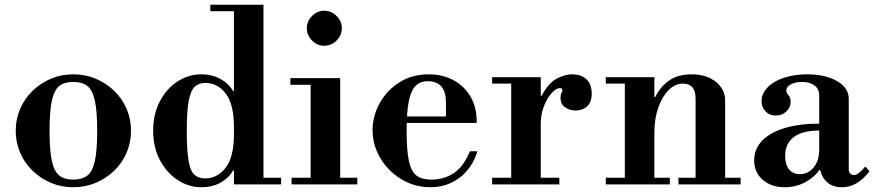

<svg xmlns="http://www.w3.org/2000/svg" viewBox="-20 -774 3670 806"><path d="M287 12Q237 12 193.5 -6.5Q150 -25 116.5 -57.5Q83 -90 64.5 -133Q46 -176 46 -225Q46 -274 64.5 -317Q83 -360 116.5 -392.5Q150 -425 193.5 -443.5Q237 -462 288 -462Q338 -462 382 -443.5Q426 -425 459.5 -392.5Q493 -360 511.5 -317Q530 -274 530 -225Q530 -176 511.5 -133Q493 -90 459.5 -57.5Q426 -25 382 -6.5Q338 12 287 12ZM287 -20Q324 -20 346 -36.5Q368 -53 378 -97Q388 -141 388 -225Q388 -308 378 -352.5Q368 -397 346 -413.5Q324 -430 287 -430Q251 -430 229.5 -413.5Q208 -397 198 -352.5Q188 -308 188 -225Q188 -141 198 -97Q208 -53 229.5 -36.5Q251 -20 287 -20Z M825 12Q773 12 727 -17.5Q681 -47 652 -100.5Q623 -154 623 -225Q623 -296 651.5 -349.5Q680 -403 726 -432.5Q772 -462 824 -462Q871 -462 906.5 -442Q942 -422 958 -392H982L962 -240Q962 -337 927.5 -381.5Q893 -426 842 -426Q814 -426 797 -409.5Q780 -393 772 -349.5Q764 -306 764 -224Q764 -143 771.5 -99.5Q779 -56 796 -40.5Q813 -25 841 -25Q892 -25 927 -69.5Q962 -114 962 -210L982 -58H958Q942 -28 907 -8Q872 12 825 12ZM962 0V-28H1160V0ZM962 -15V-738H1086V-15ZM863 -727V-754H1086V-727Z M1284 -15V-430H1408V-15ZM1204 0V-28H1480V0ZM1199 -418V-446H1408V-418ZM1341 -582Q1312 -582 1290 -604Q1268 -626 1268 -655Q1268 -685 1290 -707Q1312 -729 1341 -729Q1371 -729 1393 -707Q1415 -685 1415 -655Q1415 -626 1393 -604Q1371 -582 1341 -582Z M1786 12Q1736 12 1692 -7.5Q1648 -27 1614.5 -61Q1581 -95 1562.5 -137.5Q1544 -180 1544 -227Q1544 -286 1573.5 -340Q1603 -394 1656 -428Q1709 -462 1780 -462Q1837 -462 1882.5 -438Q1928 -414 1954.5 -369.5Q1981 -325 1981 -266V-258H1644V-285H1852V-344Q1852 -433 1776 -433Q1744 -433 1724.5 -413.5Q1705 -394 1696 -348.5Q1687 -303 1687 -224Q1687 -143 1696.5 -98.5Q1706 -54 1728.5 -37Q1751 -20 1790 -20Q1843 -20 1884 -46.5Q1925 -73 1953 -139H1984Q1963 -69 1910 -28.5Q1857 12 1786 12Z M2046 0V-28H2126V-423H2046V-450H2250V-372H2254Q2283 -427 2318 -444.5Q2353 -462 2381 -462Q2420 -462 2442 -441Q2464 -420 2464 -381Q2464 -344 2444 -327Q2424 -310 2396 -310Q2372 -310 2352.5 -323.5Q2333 -337 2333 -364Q2333 -377 2337 -383.5Q2341 -390 2341 -395Q2341 -399 2339 -401.5Q2337 -404 2329 -404Q2315 -404 2296 -383.5Q2277 -363 2263.5 -328.5Q2250 -294 2250 -253V-28H2328V0Z M2900 -15V-361Q2900 -423 2847 -423Q2814 -423 2787 -396Q2760 -369 2743.5 -322.5Q2727 -276 2727 -217L2707 -367H2731Q2752 -410 2789 -436Q2826 -462 2884 -462Q2946 -462 2985 -430.5Q3024 -399 3024 -353V-15ZM2523 0V-28H2792V0ZM2603 -15V-434H2727V-15ZM2828 0V-28H3089V0ZM2523 -423V-450H2727V-423Z M3274 12Q3218 12 3182 -19Q3146 -50 3146 -101Q3146 -149 3179.5 -183.5Q3213 -218 3274.5 -236.5Q3336 -255 3419 -255V-374Q3419 -400 3399.5 -415Q3380 -430 3347 -430Q3319 -430 3300 -420Q3281 -410 3281 -394Q3281 -383 3290 -374Q3299 -365 3299 -346Q3299 -323 3281 -306Q3263 -289 3236 -289Q3210 -289 3193.5 -306.5Q3177 -324 3177 -349Q3177 -381 3202 -407Q3227 -433 3270.5 -447.5Q3314 -462 3368 -462Q3445 -462 3494 -433.5Q3543 -405 3543 -359V-62Q3543 -52 3549.5 -45.5Q3556 -39 3565 -39Q3574 -39 3584.5 -47Q3595 -55 3613 -75L3630 -55Q3579 12 3515 12Q3477 12 3454 -7.5Q3431 -27 3423 -60H3419Q3400 -31 3361 -9.5Q3322 12 3274 12ZM3338 -43Q3373 -43 3396 -71.5Q3419 -100 3419 -146V-226Q3349 -226 3312.5 -199Q3276 -172 3276 -119Q3276 -84 3292 -63.5Q3308 -43 3338 -43Z"/></svg>

Font: Libre Bodoni Medium
Style: Regular
Weight: 500
Designer: Pablo Impallari, Rodrigo Fuenzalida
Foundry: Impallari Type
Version: Version 2.005;gftools[0.9.23]